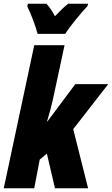

<svg xmlns="http://www.w3.org/2000/svg" viewBox="-33 -1000 595 1020"><path d="M149 -760H310L247 -467Q236 -418 217 -355H219L367 -553H542L356 -314L435 0H259L216 -184L178 -152L149 0H-13ZM112 -966 115 -980H214Q239 -952 259 -914Q304 -961 329 -980H435L432 -968Q407 -942 368.5 -894.5Q330 -847 313 -820H167Q158 -853 143 -893Q128 -933 112 -966Z"/></svg>

Font: Noto Sans UI CondBlack
Style: Italic
Weight: 900
Width: 3
Italic angle: -12°
Designer: Monotype Design Team
Foundry: Monotype Imaging Inc.
Version: Version 1.001